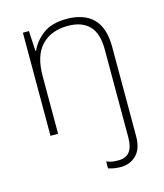

<svg xmlns="http://www.w3.org/2000/svg" viewBox="-116 -693 813 953"><g transform="rotate(-15 291.0 -216.0)"><path d="M386 174Q366 174 350.5 171Q335 168 323 164V128Q338 135 353 137Q368 139 384 139Q460 139 460 43V-411Q460 -494 422 -532.5Q384 -571 313 -571Q227 -571 177.5 -519.5Q128 -468 128 -363V-66H89V-596H120L126 -492H129Q148 -537 193 -571.5Q238 -606 316 -606Q404 -606 451.5 -559Q499 -512 499 -413V46Q499 110 467 142Q435 174 386 174Z"/></g></svg>

Font: Noto Sans Malayalam UI ExtraLight
Style: Regular
Weight: 200
Designer: Jelle Bosma - Monotype Design Team
Foundry: Monotype Imaging Inc.
Version: Version 2.104; ttfautohint (v1.8.4.7-5d5b)